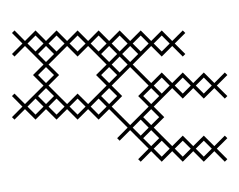

<svg xmlns="http://www.w3.org/2000/svg" viewBox="-60 -306 406 326"><g transform="rotate(-90 143.0 -143.0)"><path d="M138.6 35.7 142.9 40 160.7 22.1 178.6 40 182.9 35.7 165 17.9 182.9 0 165 -17.9 182.9 -35.7 165 -53.6 182.9 -71.4 165 -89.3 196.4 -120.7 227.9 -89.3 210 -71.4 227.9 -53.6 210 -35.7 214.3 -31.4 232.1 -49.3 250 -31.4 254.3 -35.7 236.4 -53.6 254.3 -71.4 236.4 -89.3 254.3 -107.1 236.4 -125 254.3 -142.9 236.4 -160.7 254.3 -178.6 236.4 -196.4 254.3 -214.3 236.4 -232.1 254.3 -250 236.4 -267.9 254.3 -285.7 236.4 -303.6 254.3 -321.4 250 -325.7 232.1 -307.9 214.3 -325.7 210 -321.4 227.9 -303.6 196.4 -272.1 178.6 -290 160.7 -272.1 129.3 -303.6 147.1 -321.4 142.9 -325.7 125 -307.9 107.1 -325.7 102.9 -321.4 120.7 -303.6 102.9 -285.7 120.7 -267.9 102.9 -250 120.7 -232.1 102.9 -214.3 120.7 -196.4 102.9 -178.6 120.7 -160.7 89.3 -129.3 71.4 -147.1 67.1 -142.9 85 -125 53.6 -93.6 35.7 -111.4 31.4 -107.1 49.3 -89.3 31.4 -71.4 49.3 -53.6 31.4 -35.7 49.3 -17.9 31.4 0 49.3 17.9 31.4 35.7 35.7 40 53.6 22.1 71.4 40 75.7 35.7 57.9 17.9 75.7 0 57.9 -17.9 75.7 -35.7 57.9 -53.6 89.3 -85 107.1 -67.1 125 -85 156.4 -53.6 138.6 -35.7 156.4 -17.9 138.6 0 156.4 17.9ZM67.1 -71.4 53.6 -57.9 40 -71.4 53.6 -85ZM210 -142.9 196.4 -129.3 182.9 -142.9 196.4 -156.4ZM160.7 -156.4 192.1 -125 160.7 -93.6 142.9 -111.4 125 -93.6 93.6 -125 125 -156.4 142.9 -138.6ZM214.3 -138.6 227.9 -125 214.3 -111.4 200.7 -125ZM107.1 -102.9 120.7 -89.3 107.1 -75.7 93.6 -89.3ZM227.9 -196.4 196.4 -165 178.6 -182.9 160.7 -165 129.3 -196.4 147.1 -214.3 129.3 -232.1 160.7 -263.6 178.6 -245.7 196.4 -263.6 227.9 -232.1 210 -214.3ZM138.6 -250 125 -236.4 111.4 -250 125 -263.6ZM142.9 -281.4 156.4 -267.9 142.9 -254.3 129.3 -267.9ZM142.9 -174.3 156.4 -160.7 142.9 -147.1 129.3 -160.7ZM40 0 53.6 -13.6 67.1 0 53.6 13.6ZM40 -35.7 53.6 -49.3 67.1 -35.7 53.6 -22.1ZM57.9 -89.3 71.4 -102.9 85 -89.3 71.4 -75.7ZM75.7 -107.1 89.3 -120.7 102.9 -107.1 89.3 -93.6ZM111.4 -178.6 125 -192.1 138.6 -178.6 125 -165ZM111.4 -214.3 125 -227.9 138.6 -214.3 125 -200.7ZM111.4 -285.7 125 -299.3 138.6 -285.7 125 -272.1ZM129.3 -89.3 142.9 -102.9 156.4 -89.3 142.9 -75.7ZM147.1 0 160.7 -13.6 174.3 0 160.7 13.6ZM147.1 -35.7 160.7 -49.3 174.3 -35.7 160.7 -22.1ZM147.1 -71.4 160.7 -85 174.3 -71.4 160.7 -57.9ZM165 -160.7 178.6 -174.3 192.1 -160.7 178.6 -147.1ZM165 -267.9 178.6 -281.4 192.1 -267.9 178.6 -254.3ZM200.7 -160.7 214.3 -174.3 227.9 -160.7 214.3 -147.1ZM200.7 -267.9 214.3 -281.4 227.9 -267.9 214.3 -254.3ZM218.6 -71.4 232.1 -85 245.7 -71.4 232.1 -57.9ZM218.6 -107.1 232.1 -120.7 245.7 -107.1 232.1 -93.6ZM218.6 -142.9 232.1 -156.4 245.7 -142.9 232.1 -129.3ZM218.6 -178.6 232.1 -192.1 245.7 -178.6 232.1 -165ZM218.6 -214.3 232.1 -227.9 245.7 -214.3 232.1 -200.7ZM218.6 -250 232.1 -263.6 245.7 -250 232.1 -236.4ZM218.6 -285.7 232.1 -299.3 245.7 -285.7 232.1 -272.1Z"/></g></svg>

Font: Gossip Icons Low Cross Stitch
Style: Regular
Weight: 300
Designer: Deborah Khodanovich
Version: Version 1.001;Glyphs 3.3.1 (3343)